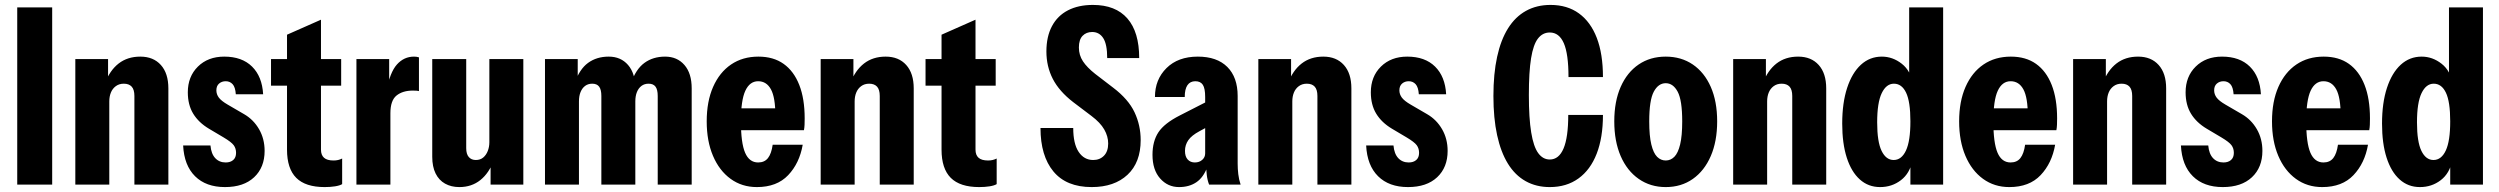

<svg xmlns="http://www.w3.org/2000/svg" viewBox="-20 -750 10151 780"><path d="M50 0V-720H192V0Z M286 0V-510H419V-414H424V0ZM526 0V-360Q526 -386 515 -398Q504 -410 483 -410Q464 -410 450.5 -400Q437 -390 430.5 -374Q424 -358 424 -338L406 -411Q426 -464 462 -492Q498 -520 550 -520Q603 -520 633.5 -486Q664 -452 664 -391V0Z M894 10Q817 10 772.5 -34Q728 -78 724 -159H835Q838 -125 854.5 -107.5Q871 -90 897 -90Q916 -90 927.5 -100Q939 -110 939 -129Q939 -147 929.5 -160Q920 -173 888 -192L829 -227Q787 -252 765 -288Q743 -324 743 -375Q743 -439 784 -479.5Q825 -520 891 -520Q963 -520 1004 -479.5Q1045 -439 1049 -367H938Q936 -396 925 -408Q914 -420 897 -420Q881 -420 870 -410.5Q859 -401 859 -383Q859 -367 869 -353.5Q879 -340 905 -325L972 -286Q1010 -264 1032.5 -225Q1055 -186 1055 -137Q1055 -70 1012.5 -30Q970 10 894 10Z M1299 10Q1221 10 1183.5 -27.5Q1146 -65 1146 -142V-609L1284 -670V-142Q1284 -120 1296.5 -109Q1309 -98 1335 -98Q1345 -98 1353.5 -100Q1362 -102 1370 -106V-2Q1360 4 1341 7Q1322 10 1299 10ZM1081 -402V-510H1366V-402Z M1428 0V-510H1561V-384H1566V0ZM1566 -290 1550 -381Q1564 -456 1592.5 -488Q1621 -520 1662 -520Q1673 -520 1682 -517V-380Q1679 -381 1673 -381.5Q1667 -382 1657 -382Q1616 -382 1591 -362Q1566 -342 1566 -290Z M1846 10Q1813 10 1788 -4Q1763 -18 1749.5 -45.5Q1736 -73 1736 -113V-510H1874V-148Q1874 -124 1884.5 -112Q1895 -100 1913 -100Q1931 -100 1943 -110Q1955 -120 1961.5 -136.5Q1968 -153 1968 -172L1986 -99Q1967 -47 1931.5 -18.5Q1896 10 1846 10ZM1973 0V-96H1968V-510H2106V0Z M2194 0V-510H2327V-414H2332V0ZM2423 0V-360Q2423 -386 2414 -398Q2405 -410 2386 -410Q2369 -410 2357 -401Q2345 -392 2338.5 -376Q2332 -360 2332 -338L2314 -411Q2334 -469 2369 -494.5Q2404 -520 2453 -520Q2502 -520 2531.5 -486Q2561 -452 2561 -391V0ZM2652 0V-360Q2652 -386 2643 -398Q2634 -410 2615 -410Q2598 -410 2586 -401Q2574 -392 2567.5 -376Q2561 -360 2561 -338L2543 -411Q2563 -469 2598 -494.5Q2633 -520 2682 -520Q2731 -520 2760.5 -486Q2790 -452 2790 -391V0Z M3055 10Q2994 10 2948 -23.5Q2902 -57 2876.5 -117Q2851 -177 2851 -257Q2851 -338 2877 -397Q2903 -456 2950 -488Q2997 -520 3061 -520Q3122 -520 3163.5 -490.5Q3205 -461 3227 -405Q3249 -349 3249 -269Q3249 -255 3248.5 -243Q3248 -231 3246 -221H2935V-310H3158L3130 -279Q3130 -354 3112 -387Q3094 -420 3060 -420Q3026 -420 3008 -381.5Q2990 -343 2990 -257Q2990 -169 3007 -129.5Q3024 -90 3060 -90Q3086 -90 3100 -108Q3114 -126 3119 -162H3241Q3228 -87 3182 -38.5Q3136 10 3055 10Z M3314 0V-510H3447V-414H3452V0ZM3554 0V-360Q3554 -386 3543 -398Q3532 -410 3511 -410Q3492 -410 3478.5 -400Q3465 -390 3458.5 -374Q3452 -358 3452 -338L3434 -411Q3454 -464 3490 -492Q3526 -520 3578 -520Q3631 -520 3661.5 -486Q3692 -452 3692 -391V0Z M3958 10Q3880 10 3842.5 -27.5Q3805 -65 3805 -142V-609L3943 -670V-142Q3943 -120 3955.5 -109Q3968 -98 3994 -98Q4004 -98 4012.5 -100Q4021 -102 4029 -106V-2Q4019 4 4000 7Q3981 10 3958 10ZM3740 -402V-510H4025V-402Z M4415 10Q4312 10 4259.5 -53.5Q4207 -117 4207 -230H4340Q4340 -166 4362 -133Q4384 -100 4421 -100Q4448 -100 4465 -117.5Q4482 -135 4482 -167Q4482 -196 4466 -224Q4450 -252 4414 -279L4340 -335Q4283 -379 4257 -429.5Q4231 -480 4231 -541Q4231 -601 4253.5 -643.5Q4276 -686 4318.5 -708Q4361 -730 4420 -730Q4512 -730 4560 -675Q4608 -620 4608 -514H4478Q4478 -570 4462 -595Q4446 -620 4417 -620Q4393 -620 4378 -604.5Q4363 -589 4363 -557Q4363 -526 4379.5 -501Q4396 -476 4429 -450L4502 -394Q4564 -347 4589 -294Q4614 -241 4614 -181Q4614 -90 4560.5 -40Q4507 10 4415 10Z M4892 0Q4885 -18 4882.5 -39.5Q4880 -61 4880 -85H4876V-356Q4876 -391 4866.5 -405.5Q4857 -420 4836 -420Q4815 -420 4804 -404Q4793 -388 4793 -356H4672Q4672 -427 4719 -473.5Q4766 -520 4846 -520Q4924 -520 4966 -478Q5008 -436 5008 -360V-85Q5008 -64 5010.5 -42.5Q5013 -21 5020 0ZM4770 10Q4724 10 4693 -25Q4662 -60 4662 -121Q4662 -176 4686 -212.5Q4710 -249 4773 -281L4910 -351V-248L4853 -217Q4821 -200 4807.5 -180.5Q4794 -161 4794 -137Q4794 -114 4805 -102Q4816 -90 4834 -90Q4852 -90 4864 -100.5Q4876 -111 4876 -127L4885 -72Q4869 -29 4840 -9.5Q4811 10 4770 10Z M5092 0V-510H5225V-414H5230V0ZM5332 0V-360Q5332 -386 5321 -398Q5310 -410 5289 -410Q5270 -410 5256.5 -400Q5243 -390 5236.5 -374Q5230 -358 5230 -338L5212 -411Q5232 -464 5268 -492Q5304 -520 5356 -520Q5409 -520 5439.5 -486Q5470 -452 5470 -391V0Z M5700 10Q5623 10 5578.5 -34Q5534 -78 5530 -159H5641Q5644 -125 5660.5 -107.5Q5677 -90 5703 -90Q5722 -90 5733.5 -100Q5745 -110 5745 -129Q5745 -147 5735.5 -160Q5726 -173 5694 -192L5635 -227Q5593 -252 5571 -288Q5549 -324 5549 -375Q5549 -439 5590 -479.5Q5631 -520 5697 -520Q5769 -520 5810 -479.5Q5851 -439 5855 -367H5744Q5742 -396 5731 -408Q5720 -420 5703 -420Q5687 -420 5676 -410.5Q5665 -401 5665 -383Q5665 -367 5675 -353.5Q5685 -340 5711 -325L5778 -286Q5816 -264 5838.5 -225Q5861 -186 5861 -137Q5861 -70 5818.5 -30Q5776 10 5700 10Z M6276 10Q6221 10 6178 -14Q6135 -38 6106 -85Q6077 -132 6062 -201Q6047 -270 6047 -360Q6047 -450 6062 -519Q6077 -588 6106.5 -635Q6136 -682 6179.5 -706Q6223 -730 6279 -730Q6347 -730 6394.5 -695.5Q6442 -661 6467 -596Q6492 -531 6492 -437H6352Q6352 -531 6333 -574.5Q6314 -618 6276 -618Q6247 -618 6228 -593.5Q6209 -569 6200 -513.5Q6191 -458 6191 -364Q6191 -270 6200.5 -212Q6210 -154 6229 -128Q6248 -102 6276 -102Q6313 -102 6332 -147Q6351 -192 6351 -283H6492Q6492 -191 6466.5 -125.5Q6441 -60 6392.5 -25Q6344 10 6276 10Z M6747 10Q6685 10 6637.5 -23Q6590 -56 6564 -116Q6538 -176 6538 -257Q6538 -338 6564 -397Q6590 -456 6637 -488Q6684 -520 6747 -520Q6810 -520 6857 -488Q6904 -456 6930 -397Q6956 -338 6956 -257Q6956 -176 6930 -116Q6904 -56 6857 -23Q6810 10 6747 10ZM6747 -98Q6767 -98 6782 -113Q6797 -128 6805.5 -163Q6814 -198 6814 -257Q6814 -343 6795.5 -377.5Q6777 -412 6747 -412Q6717 -412 6698.5 -377.5Q6680 -343 6680 -257Q6680 -198 6688.5 -163Q6697 -128 6712 -113Q6727 -98 6747 -98Z M7021 0V-510H7154V-414H7159V0ZM7261 0V-360Q7261 -386 7250 -398Q7239 -410 7218 -410Q7199 -410 7185.5 -400Q7172 -390 7165.5 -374Q7159 -358 7159 -338L7141 -411Q7161 -464 7197 -492Q7233 -520 7285 -520Q7338 -520 7368.5 -486Q7399 -452 7399 -391V0Z M7741 0V-99L7749 -98Q7739 -46 7702.5 -18Q7666 10 7618 10Q7570 10 7535.5 -21Q7501 -52 7482.5 -109.5Q7464 -167 7464 -248Q7464 -332 7484 -393Q7504 -454 7540 -487Q7576 -520 7625 -520Q7669 -520 7706 -491Q7743 -462 7751 -408H7736V-720H7874V0ZM7673 -100Q7705 -100 7723 -138.5Q7741 -177 7741 -257Q7741 -337 7723.5 -373.5Q7706 -410 7674 -410Q7643 -410 7624.5 -371.5Q7606 -333 7606 -253Q7606 -174 7624 -137Q7642 -100 7673 -100Z M8143 10Q8082 10 8036 -23.5Q7990 -57 7964.5 -117Q7939 -177 7939 -257Q7939 -338 7965 -397Q7991 -456 8038 -488Q8085 -520 8149 -520Q8210 -520 8251.5 -490.5Q8293 -461 8315 -405Q8337 -349 8337 -269Q8337 -255 8336.5 -243Q8336 -231 8334 -221H8023V-310H8246L8218 -279Q8218 -354 8200 -387Q8182 -420 8148 -420Q8114 -420 8096 -381.5Q8078 -343 8078 -257Q8078 -169 8095 -129.5Q8112 -90 8148 -90Q8174 -90 8188 -108Q8202 -126 8207 -162H8329Q8316 -87 8270 -38.5Q8224 10 8143 10Z M8402 0V-510H8535V-414H8540V0ZM8642 0V-360Q8642 -386 8631 -398Q8620 -410 8599 -410Q8580 -410 8566.5 -400Q8553 -390 8546.5 -374Q8540 -358 8540 -338L8522 -411Q8542 -464 8578 -492Q8614 -520 8666 -520Q8719 -520 8749.5 -486Q8780 -452 8780 -391V0Z M9010 10Q8933 10 8888.5 -34Q8844 -78 8840 -159H8951Q8954 -125 8970.5 -107.5Q8987 -90 9013 -90Q9032 -90 9043.5 -100Q9055 -110 9055 -129Q9055 -147 9045.5 -160Q9036 -173 9004 -192L8945 -227Q8903 -252 8881 -288Q8859 -324 8859 -375Q8859 -439 8900 -479.5Q8941 -520 9007 -520Q9079 -520 9120 -479.5Q9161 -439 9165 -367H9054Q9052 -396 9041 -408Q9030 -420 9013 -420Q8997 -420 8986 -410.5Q8975 -401 8975 -383Q8975 -367 8985 -353.5Q8995 -340 9021 -325L9088 -286Q9126 -264 9148.5 -225Q9171 -186 9171 -137Q9171 -70 9128.5 -30Q9086 10 9010 10Z M9414 10Q9353 10 9307 -23.5Q9261 -57 9235.5 -117Q9210 -177 9210 -257Q9210 -338 9236 -397Q9262 -456 9309 -488Q9356 -520 9420 -520Q9481 -520 9522.5 -490.5Q9564 -461 9586 -405Q9608 -349 9608 -269Q9608 -255 9607.5 -243Q9607 -231 9605 -221H9294V-310H9517L9489 -279Q9489 -354 9471 -387Q9453 -420 9419 -420Q9385 -420 9367 -381.5Q9349 -343 9349 -257Q9349 -169 9366 -129.5Q9383 -90 9419 -90Q9445 -90 9459 -108Q9473 -126 9478 -162H9600Q9587 -87 9541 -38.5Q9495 10 9414 10Z M9934 0V-99L9942 -98Q9932 -46 9895.5 -18Q9859 10 9811 10Q9763 10 9728.5 -21Q9694 -52 9675.5 -109.5Q9657 -167 9657 -248Q9657 -332 9677 -393Q9697 -454 9733 -487Q9769 -520 9818 -520Q9862 -520 9899 -491Q9936 -462 9944 -408H9929V-720H10067V0ZM9866 -100Q9898 -100 9916 -138.5Q9934 -177 9934 -257Q9934 -337 9916.5 -373.5Q9899 -410 9867 -410Q9836 -410 9817.5 -371.5Q9799 -333 9799 -253Q9799 -174 9817 -137Q9835 -100 9866 -100Z"/></svg>

Font: Instrument Sans Condensed
Style: Bold
Weight: 700
Width: 3
Designer: Rodrigo Fuenzalida
Foundry: fragTYPE
Version: Version 1.000;gftools[0.9.28]